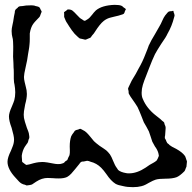

<svg xmlns="http://www.w3.org/2000/svg" viewBox="-20 -725 792 793"><path d="M245 -669Q245 -670 244.5 -671.5Q244 -673 245 -675Q247 -677 250.5 -679Q254 -681 256 -683Q257 -684 258 -685Q259 -686 261 -686H262Q273 -686 279.5 -681Q286 -676 297 -664Q310 -649 319 -645Q321 -643 324.5 -641Q328 -639 331 -639Q332 -639 341 -645Q350 -650 362 -666Q366 -672 376 -682Q401 -703 453 -705Q474 -705 482 -701Q485 -700 487 -697.5Q489 -695 491 -694Q498 -690 500 -687L496 -679Q496 -678 494.5 -674Q493 -670 491 -668Q490 -667 486 -665.5Q482 -664 481 -664Q470 -660 455 -657Q452 -656 437 -652.5Q422 -649 409 -639Q400 -632 391 -620.5Q382 -609 375 -598Q368 -586 360 -578Q355 -570 353 -569Q351 -568 343 -565Q341 -564 337.5 -562.5Q334 -561 332 -561L324 -563Q322 -564 317.5 -564.5Q313 -565 310 -566Q306 -568 304 -570.5Q302 -573 300 -574Q288 -584 277 -599.5Q266 -615 257 -630Q252 -636 245 -655ZM741 -17Q722 2 709 7Q692 13 664 13Q636 13 623 17Q613 20 595 30Q592 32 582.5 37Q573 42 564 44Q549 48 529 48Q506 48 490 44Q467 40 457 34Q438 22 420 -5Q408 -22 398 -32Q379 -51 354 -57Q352 -58 347.5 -59.5Q343 -61 340 -61Q338 -61 326 -58Q319 -58 317 -57Q314 -56 311 -52.5Q308 -49 307 -47Q303 -43 289 -25Q282 -16 274 -7.5Q266 1 257 6Q244 12 223 12Q208 12 200 11L177 10Q153 10 130 25Q112 37 112 37Q109 38 104.5 39Q100 40 98 40L90 41Q89 41 83 38Q76 37 69 33Q61 29 45 10Q11 -26 11 -57Q11 -74 25 -102Q26 -105 32 -119.5Q38 -134 38 -149Q38 -163 28 -197Q17 -226 17 -244Q17 -259 29 -285Q37 -304 39 -311Q43 -326 43 -344Q43 -351 42 -360.5Q41 -370 40 -375Q39 -379 38 -385Q37 -391 37 -400V-423Q37 -439 36 -446Q36 -461 34 -491Q34 -501 34.5 -516Q35 -531 34 -552Q34 -559 33 -563.5Q32 -568 31 -572Q30 -576 29 -582Q28 -588 28 -597Q28 -607 31.5 -622Q35 -637 36 -646Q37 -655 41 -673Q41 -680 43 -683Q44 -686 47.5 -688.5Q51 -691 53 -693Q55 -697 57 -697Q61 -700 73 -700Q85 -703 109 -703Q112 -703 117.5 -702.5Q123 -702 127 -700Q128 -700 134 -698.5Q140 -697 142 -695Q144 -694 145.5 -690.5Q147 -687 148 -685L152 -678Q152 -675 149 -669Q146 -660 145 -658Q143 -654 136.5 -648Q130 -642 127 -638Q125 -636 122.5 -633Q120 -630 117 -626Q107 -612 103 -587V-565Q103 -551 102 -543Q101 -530 99 -519.5Q97 -509 96 -502L92 -476Q92 -474 86 -448Q79 -418 79 -407Q79 -398 82 -385.5Q85 -373 86 -369Q91 -352 91 -337Q91 -319 84 -294Q81 -280 79 -265.5Q77 -251 79 -238Q81 -226 91 -197Q98 -180 99 -175Q102 -159 101 -155Q101 -154 98 -148Q96 -138 94 -135Q92 -132 88.5 -127.5Q85 -123 82 -118Q73 -103 70 -83V-77Q70 -69 71 -64Q71 -58 72 -56L81 -49L88 -44H90Q93 -44 95.5 -45Q98 -46 101 -46Q107 -48 119 -51Q131 -54 140 -55L155 -56Q162 -56 176 -54Q184 -53 200.5 -49.5Q217 -46 231 -48Q233 -49 236 -49.5Q239 -50 241 -51Q245 -52 249 -58Q258 -64 258 -64Q259 -66 262 -74L267 -84Q269 -93 268.5 -104Q268 -115 268 -120Q268 -145 274 -162Q277 -169 286 -180Q288 -185 291 -186Q293 -188 303 -190Q309 -193 311 -193Q313 -193 316.5 -191Q320 -189 322 -188Q331 -184 338.5 -176.5Q346 -169 354 -159Q362 -149 368 -142Q375 -135 391 -123Q398 -118 409 -111Q420 -104 426 -97Q435 -88 440.5 -76Q446 -64 447 -61Q455 -41 462 -32L468 -23Q478 -14 501 -10Q505 -9 513 -9Q546 -9 582 -33Q598 -45 614 -53Q617 -55 620.5 -57Q624 -59 627 -62Q628 -63 631 -69Q632 -72 634 -76Q636 -80 636 -82V-83Q636 -85 635 -88Q634 -91 634 -93Q630 -107 620 -120Q610 -137 609 -140Q606 -149 602 -161.5Q598 -174 595 -182Q592 -188 589.5 -192.5Q587 -197 585 -201L574 -220L563 -248Q561 -253 556.5 -264Q552 -275 548 -283Q543 -292 519 -326L512 -338Q511 -341 511 -349Q509 -355 509 -360L512 -367Q521 -387 524 -392Q544 -424 552 -441Q569 -470 581 -502Q588 -518 589 -522Q591 -526 592.5 -531.5Q594 -537 597 -542Q603 -556 619 -582Q636 -612 639 -617Q644 -625 650 -639Q656 -653 662 -661L672 -673Q676 -678 682 -678.5Q688 -679 690 -679Q694 -681 696 -680Q697 -679 697 -675Q698 -673 699.5 -668.5Q701 -664 701 -662Q701 -659 699 -653Q690 -617 672 -586Q666 -572 646 -544Q628 -516 620 -501Q609 -478 596 -444L584 -413Q575 -391 570 -374.5Q565 -358 565 -342Q565 -326 570 -316Q586 -277 625 -247Q646 -231 650 -226Q656 -222 658 -219L660 -211Q664 -203 664 -199V-194Q664 -187 663 -180Q662 -173 662 -166Q660 -159 661 -154L665 -147Q666 -144 667.5 -140.5Q669 -137 671 -134Q673 -132 675.5 -130.5Q678 -129 680 -126Q687 -120 708 -110Q733 -96 743 -82Q745 -80 746.5 -75Q748 -70 749 -68Q749 -66 750 -64Q751 -62 752 -60V-56Q752 -50 750 -36Q748 -33 746 -26.5Q744 -20 741 -17Z"/></svg>

Font: Rubik-Burned
Style: Regular
Weight: 400
Designer: NaN (generative design), Hubert & Fischer (Rubik source font outlines)
Foundry: NaN, Hubert & Fischer
Version: Version 1.000